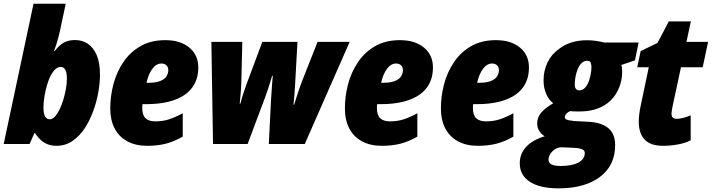

<svg xmlns="http://www.w3.org/2000/svg" viewBox="-21 -780 3855 1040"><path d="M285.2 9.8Q259.8 9.8 239 2.2Q218.3 -5.4 201.2 -20.5Q184.1 -35.6 168.9 -59.1H165.5L139.2 0H-1L160.6 -759.8H335L305.7 -621.6Q301.8 -602.5 296.1 -581.1Q290.5 -559.6 284.2 -539.6Q277.8 -519.5 271.5 -502.9H274.4Q289.6 -522 305.2 -535.4Q320.8 -548.8 340.3 -555.9Q359.9 -563 386.2 -563Q424.3 -563 454.6 -543Q484.9 -522.9 502.7 -481.7Q520.5 -440.4 520.5 -375.5Q520.5 -332 511.5 -280.3Q502.4 -228.5 483.6 -177.2Q464.8 -126 436.8 -83.7Q408.7 -41.5 370.8 -15.9Q333 9.8 285.2 9.8ZM248.5 -133.8Q262.7 -133.8 276.4 -148.4Q290 -163.1 301.8 -187.3Q313.5 -211.4 322.3 -240.7Q331.1 -270 336.2 -299.8Q341.3 -329.6 341.3 -355Q341.3 -385.7 333 -401.6Q324.7 -417.5 308.1 -417.5Q293.5 -417.5 280.8 -406.7Q268.1 -396 257.6 -377.9Q247.1 -359.9 239.3 -336.7Q231.4 -313.5 225.8 -288.6Q220.2 -263.7 217.3 -239.7Q214.4 -215.8 214.4 -195.8Q214.4 -166 222.9 -149.9Q231.4 -133.8 248.5 -133.8Z M776.4 9.8Q713.4 9.8 668.5 -14.6Q623.5 -39.1 599.9 -84.5Q576.2 -129.9 576.2 -192.4Q576.2 -258.8 593.5 -324.5Q610.8 -390.1 647.5 -444.1Q684.1 -498 740.5 -530.3Q796.9 -562.5 874.5 -562.5Q956.1 -562.5 1004.6 -522.2Q1053.2 -481.9 1053.2 -414.1Q1053.2 -366.2 1034.7 -329.1Q1016.1 -292 980 -266.8Q943.8 -241.7 891.4 -228.8Q838.9 -215.8 770.5 -215.8H751Q750 -210.4 749.8 -205.3Q749.5 -200.2 749.5 -195.8Q749.5 -156.7 767.3 -139.6Q785.2 -122.6 820.3 -122.6Q859.4 -122.6 892.8 -133.1Q926.3 -143.6 968.8 -166.5V-40Q924.3 -14.2 879.4 -2.2Q834.5 9.8 776.4 9.8ZM772.5 -331.5H780.8Q823.2 -331.5 847.2 -341.3Q871.1 -351.1 880.9 -366.9Q890.6 -382.8 890.6 -400.4Q890.6 -416 880.6 -426Q870.6 -436 852.5 -436Q834.5 -436 818.6 -422.6Q802.7 -409.2 791 -385.5Q779.3 -361.8 772.5 -331.5Z M1132.8 0 1124 -553.2H1291.5L1286.1 -331.5Q1285.2 -302.7 1282.5 -273.4Q1279.8 -244.1 1277.3 -218.3H1280.8Q1284.7 -233.9 1290 -251.2Q1295.4 -268.6 1301.3 -286.1Q1307.1 -303.7 1313 -320.3L1399.9 -553.2H1590.3L1577.6 -323.7Q1576.2 -300.3 1574.2 -271.5Q1572.3 -242.7 1568.8 -212.9H1572.3Q1578.6 -233.4 1585 -253.4Q1591.3 -273.4 1597.9 -293Q1604.5 -312.5 1611.8 -332L1699.2 -553.2H1873L1629.9 0H1435.1L1446.8 -234.4Q1448.2 -254.4 1449.7 -277.8Q1451.2 -301.3 1452.9 -325.2Q1454.6 -349.1 1456.5 -369.6H1453.1Q1447.3 -349.1 1440.4 -327.6Q1433.6 -306.2 1426.8 -285.9Q1419.9 -265.6 1413.6 -249L1320.3 0Z M2047.4 9.8Q1984.4 9.8 1939.5 -14.6Q1894.5 -39.1 1870.8 -84.5Q1847.2 -129.9 1847.2 -192.4Q1847.2 -258.8 1864.5 -324.5Q1881.8 -390.1 1918.5 -444.1Q1955.1 -498 2011.5 -530.3Q2067.9 -562.5 2145.5 -562.5Q2227.1 -562.5 2275.6 -522.2Q2324.2 -481.9 2324.2 -414.1Q2324.2 -366.2 2305.7 -329.1Q2287.1 -292 2251 -266.8Q2214.8 -241.7 2162.4 -228.8Q2109.9 -215.8 2041.5 -215.8H2022Q2021 -210.4 2020.8 -205.3Q2020.5 -200.2 2020.5 -195.8Q2020.5 -156.7 2038.3 -139.6Q2056.2 -122.6 2091.3 -122.6Q2130.4 -122.6 2163.8 -133.1Q2197.3 -143.6 2239.7 -166.5V-40Q2195.3 -14.2 2150.4 -2.2Q2105.5 9.8 2047.4 9.8ZM2043.5 -331.5H2051.8Q2094.2 -331.5 2118.2 -341.3Q2142.1 -351.1 2151.9 -366.9Q2161.6 -382.8 2161.6 -400.4Q2161.6 -416 2151.6 -426Q2141.6 -436 2123.5 -436Q2105.5 -436 2089.6 -422.6Q2073.7 -409.2 2062 -385.5Q2050.3 -361.8 2043.5 -331.5Z M2567.4 9.8Q2504.4 9.8 2459.5 -14.6Q2414.6 -39.1 2390.9 -84.5Q2367.2 -129.9 2367.2 -192.4Q2367.2 -258.8 2384.5 -324.5Q2401.9 -390.1 2438.5 -444.1Q2475.1 -498 2531.5 -530.3Q2587.9 -562.5 2665.5 -562.5Q2747.1 -562.5 2795.7 -522.2Q2844.2 -481.9 2844.2 -414.1Q2844.2 -366.2 2825.7 -329.1Q2807.1 -292 2771 -266.8Q2734.9 -241.7 2682.4 -228.8Q2629.9 -215.8 2561.5 -215.8H2542Q2541 -210.4 2540.8 -205.3Q2540.5 -200.2 2540.5 -195.8Q2540.5 -156.7 2558.3 -139.6Q2576.2 -122.6 2611.3 -122.6Q2650.4 -122.6 2683.8 -133.1Q2717.3 -143.6 2759.8 -166.5V-40Q2715.3 -14.2 2670.4 -2.2Q2625.5 9.8 2567.4 9.8ZM2563.5 -331.5H2571.8Q2614.3 -331.5 2638.2 -341.3Q2662.1 -351.1 2671.9 -366.9Q2681.6 -382.8 2681.6 -400.4Q2681.6 -416 2671.6 -426Q2661.6 -436 2643.6 -436Q2625.5 -436 2609.6 -422.6Q2593.8 -409.2 2582 -385.5Q2570.3 -361.8 2563.5 -331.5Z M3004.9 240.2Q2902.8 240.2 2848.6 204.3Q2794.4 168.5 2794.4 105Q2794.4 52.7 2829.1 15.4Q2863.8 -22 2929.7 -42Q2912.6 -51.3 2900.6 -69.6Q2888.7 -87.9 2888.7 -111.3Q2888.7 -145.5 2911.9 -171.4Q2935.1 -197.3 2975.6 -220.7Q2950.7 -239.7 2937 -272.5Q2923.3 -305.2 2923.3 -345.2Q2923.3 -397 2944.8 -441.9Q2966.3 -486.8 3007.3 -515.1Q3034.7 -537.6 3073.7 -549.8Q3112.8 -562 3158.7 -562Q3187 -562 3211.7 -557.9Q3236.3 -553.7 3251 -549.8H3438L3418.5 -453.1L3344.7 -428.2Q3347.2 -419.4 3348.1 -409.7Q3349.1 -399.9 3349.1 -389.2Q3349.1 -346.2 3332.3 -304.9Q3315.4 -263.7 3286.6 -235.8Q3256.8 -206.5 3214.6 -191.4Q3172.4 -176.3 3119.6 -176.3Q3098.6 -176.3 3086.7 -176.5Q3074.7 -176.8 3067.4 -178.2Q3054.7 -172.9 3046.6 -164.1Q3038.6 -155.3 3038.6 -144.5Q3038.6 -137.2 3046.4 -133.3Q3051.8 -130.4 3062.7 -128.2Q3073.7 -126 3089.4 -124.5L3171.9 -120.1Q3219.2 -116.7 3250 -101.6Q3280.8 -86.4 3295.9 -59.8Q3311 -33.2 3311 5.4Q3311 70.8 3282.5 118.7Q3253.9 166.5 3202.6 195.3Q3165 217.3 3115.2 228.8Q3065.4 240.2 3004.9 240.2ZM3017.1 119.1Q3043 119.1 3067.4 115Q3091.8 110.8 3109.9 101.6Q3126.5 93.3 3136.5 80.1Q3146.5 66.9 3146.5 48.8Q3146.5 43.5 3144.5 39.3Q3142.6 35.2 3138.2 32.2Q3130.4 26.4 3116.5 23.9Q3102.5 21.5 3083.5 20.5L3018.1 17.6Q2997.6 19.5 2982.2 30.5Q2966.8 41.5 2958.5 56.2Q2950.2 70.8 2950.2 85Q2950.2 103 2966.8 111.1Q2983.4 119.1 3017.1 119.1ZM3117.2 -290.5Q3133.8 -290.5 3146.7 -303.5Q3159.7 -316.4 3168.5 -339.8Q3177.2 -363.3 3181.2 -393.6Q3182.6 -406.2 3182.6 -416.3Q3182.6 -426.3 3180.7 -433.1Q3179.2 -442.9 3173.8 -446.8Q3168.5 -450.7 3159.7 -450.7Q3144 -450.7 3132.3 -440.9Q3120.6 -431.2 3112.8 -415.5Q3105 -399.9 3100.3 -381.8Q3095.7 -363.8 3093.8 -347.2Q3092.3 -335 3092.3 -325.4Q3092.3 -315.9 3093.8 -309.1Q3098.1 -290.5 3117.2 -290.5Z M3570.8 9.8Q3502 9.8 3470.5 -24.2Q3439 -58.1 3439 -121.1Q3439 -140.1 3441.9 -163.6Q3444.8 -187 3450.2 -210.9L3493.2 -415.5H3430.7L3449.2 -503.4L3540.5 -547.4L3601.6 -664.1H3721.2L3697.3 -553.2H3814.5L3785.2 -415.5H3667.5L3622.1 -204.1Q3620.1 -193.8 3618.2 -183.1Q3616.2 -172.4 3616.2 -165.5Q3616.2 -149.9 3623.5 -143.1Q3630.9 -136.2 3645 -136.2Q3658.2 -136.2 3678.7 -141.1Q3699.2 -146 3720.2 -155.3V-20Q3690.9 -4.9 3651.1 2.4Q3611.3 9.8 3570.8 9.8Z"/></svg>

Font: Open Sans SemiCondensed ExtraBold
Style: Italic
Weight: 800
Width: 4
Italic angle: -12°
Designer: Monotype Design Team
Foundry: Monotype Imaging Inc.
Version: Version 3.003